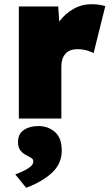

<svg xmlns="http://www.w3.org/2000/svg" viewBox="-20 -566 533 917"><path d="M70 0V-535H258L263 -463Q291 -501 331 -523.5Q371 -546 418 -546Q436 -546 452 -543.5Q468 -541 483 -537L427 -312Q417 -319 395.5 -325Q374 -331 349 -331Q312 -331 292.5 -309Q273 -287 273 -248V0ZM105 331 53 267Q67 262 87 253Q107 244 123 232Q139 220 139 205Q139 195 131.5 190Q124 185 111 178Q88 167 77 152Q66 137 66 113Q66 73 94 54.5Q122 36 163 36Q210 36 242.5 64.5Q275 93 275 153Q275 215 229.5 258Q184 301 105 331Z"/></svg>

Font: Lexend Black
Style: Regular
Weight: 900
Designer: Bonnie Shaver-Troup, Thomas Jockin
Foundry: Lexend
Version: Version 1.007; ttfautohint (v1.8.3)